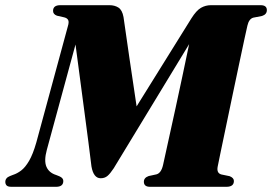

<svg xmlns="http://www.w3.org/2000/svg" viewBox="-52 -720 1048 740"><path d="M192 -22.5Q192 0 164 0H-7.5Q-21.5 0 -26.5 -5.2Q-31.5 -10.5 -31.5 -19Q-31.5 -34.5 -13.5 -41.5L-2 -46Q14 -51 29.8 -63Q45.5 -75 60.2 -100.2Q75 -125.5 88 -171L209.5 -618.5Q214.5 -634.5 211 -642.2Q207.5 -650 196 -653L167.5 -659.5Q152.5 -665 152.5 -678Q152.5 -700 180.5 -700H370Q390 -700 404.5 -690.8Q419 -681.5 424 -654.5Q434.5 -580.5 447 -495.2Q459.5 -410 474.5 -310L685.5 -649Q705 -680 722.8 -690Q740.5 -700 761 -700H952.5Q976.5 -700 976.5 -681Q976.5 -664.5 958 -658.5L924.5 -652Q907.5 -647.5 901.5 -621Q898.5 -609 889.8 -568.2Q881 -527.5 868.8 -469.5Q856.5 -411.5 843.2 -348.2Q830 -285 818 -227.5Q806 -170 797.5 -129.5Q789 -89 787 -78Q782 -52.5 801.5 -47.5L833 -41Q849.5 -34.5 849.5 -22.5Q849.5 0 820.5 0H526.5Q502.5 0 502.5 -19.5Q502.5 -35 521 -41.5L551 -48Q569.5 -53 576.5 -84.5Q599.5 -188 625 -305.2Q650.5 -422.5 677 -550L386 -71Q372.5 -50.5 362 -41.8Q351.5 -33 336 -33Q308.5 -33 300.5 -78.5Q290 -165 274.2 -282.8Q258.5 -400.5 239 -548.5L128.5 -142.5Q117 -100.5 127 -77.2Q137 -54 164.5 -45.5L177 -40.5Q192 -34 192 -22.5Z"/></svg>

Font: Fraunces 72pt S000 Black
Style: Italic
Weight: 900
Italic angle: -16°
Version: Version 1.000; ttfautohint (v1.8.3)